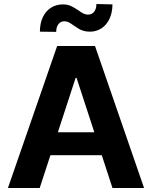

<svg xmlns="http://www.w3.org/2000/svg" viewBox="-20 -936 758 956"><path d="M19.5 0 264.6 -707H453.1L697.3 0H540L486.8 -163.1H231L177.7 0ZM449.7 -277.3 361.3 -547.9H356.4L268.1 -277.3ZM293 -914.1Q315.4 -914.1 331.8 -906.7Q348.1 -899.4 370.1 -884.8Q384.3 -874 395.3 -868.7Q406.2 -863.3 418 -863.3Q438 -863.3 449 -877.7Q460 -892.1 460 -916L540 -914.1Q539.6 -872.1 524.7 -841.3Q509.8 -810.5 484.4 -794.4Q459 -778.3 427.7 -778.3Q409.7 -778.3 395.5 -782.7Q381.3 -787.1 372.1 -792.7Q362.8 -798.3 347.7 -808.6Q333 -819.3 322.8 -824.7Q312.5 -830.1 299.8 -830.1Q282.2 -830.1 271 -815.7Q259.8 -801.3 259.8 -777.3L178.7 -778.3Q178.7 -820.8 193.8 -851.6Q209 -882.3 234.9 -898.2Q260.7 -914.1 293 -914.1Z"/></svg>

Font: WEMIX Pretendard
Style: Bold
Weight: 700
Designer: Base glyphs from Inter by Rasmus Andersson; Hangeul glyphs from Noto Sans CJK(Source Han Sans) by Jang Soo-young and Kan
Foundry: Kil Hyung-jin
Version: Version 1.000